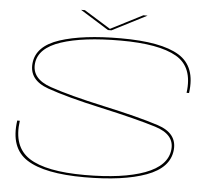

<svg xmlns="http://www.w3.org/2000/svg" viewBox="-55 -863 1056 929"><g transform="rotate(5 473.0 -399.0)"><path d="M439.5 -716 301.5 -802H320L448.5 -722.5L604 -802H624.5L456.5 -716ZM388.5 3.5Q194 3.5 107.8 -52Q21.5 -107.5 40.5 -241.5H53Q35.5 -114.5 117.8 -61Q200 -7.5 388 -7.5Q573 -7.5 680 -47.2Q787 -87 795.5 -166Q803.5 -240.5 707.2 -270.2Q611 -300 441.5 -337.5Q271.5 -375 176.5 -408.8Q81.5 -442.5 90 -524.5Q98.5 -608.5 210 -645Q321.5 -681.5 506 -681.5Q702 -681.5 788.5 -628.8Q875 -576 857 -446.5H845Q862 -572.5 777 -621.5Q692 -670.5 506 -670.5Q323.5 -670.5 216.8 -635Q110 -599.5 102 -524.5Q94 -449.5 188.8 -416.8Q283.5 -384 451 -347.5Q623 -310 719 -278.8Q815 -247.5 807.5 -166Q799.5 -78.5 688 -37.5Q576.5 3.5 388.5 3.5Z"/></g></svg>

Font: Anybody UltraExpanded Thin
Style: Italic
Weight: 100
Width: 9
Italic angle: -10°
Designer: Tyler Finck
Foundry: Etcetera Type Company
Version: Version 1.010; ttfautohint (v1.8.3) -l 8 -r 50 -G 200 -x 14 